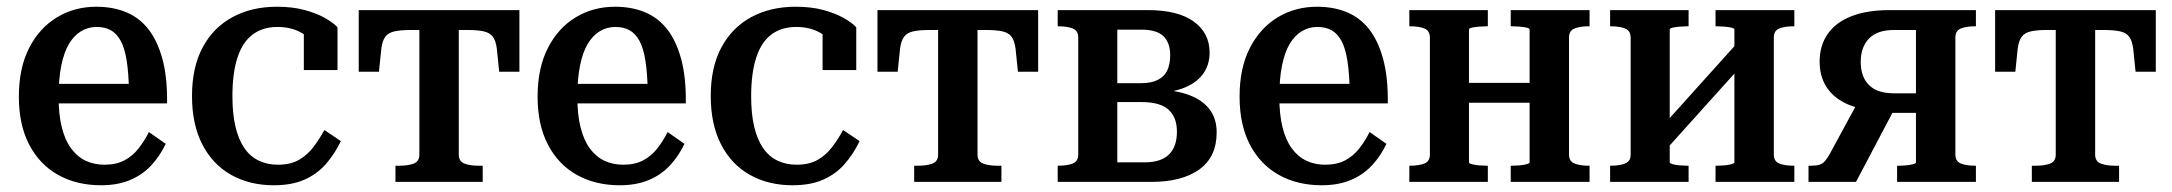

<svg xmlns="http://www.w3.org/2000/svg" viewBox="-20 -540 6447 570"><path d="M154 -252Q154 -200 163.5 -162Q173 -124 191 -99.5Q209 -75 234 -63Q259 -51 290 -51Q325 -51 349.5 -64Q374 -77 391.5 -99.5Q409 -122 422 -148L472 -113Q455 -77 429 -49Q403 -21 366 -5.5Q329 10 280 10Q208 10 153 -20.5Q98 -51 67 -110Q36 -169 36 -253Q36 -338 66.5 -397.5Q97 -457 149 -488.5Q201 -520 266 -520Q315 -520 354 -504Q393 -488 420 -454Q447 -420 462 -365.5Q477 -311 476 -233H134V-291H386L363 -267Q362 -323 356 -360.5Q350 -398 338 -419.5Q326 -441 308.5 -450.5Q291 -460 267 -460Q242 -460 221 -447.5Q200 -435 185 -410Q170 -385 162 -345.5Q154 -306 154 -252Z M805 -51Q843 -51 868.5 -66Q894 -81 912 -105.5Q930 -130 943 -154L992 -121Q973 -82 947 -52.5Q921 -23 883.5 -6.5Q846 10 793 10Q721 10 666 -21Q611 -52 580.5 -111.5Q550 -171 550 -255Q550 -340 581.5 -399Q613 -458 670 -489Q727 -520 802 -520Q848 -520 883.5 -510.5Q919 -501 944 -487Q969 -473 982 -459V-332H882V-456Q893 -455 901.5 -449.5Q910 -444 915 -435Q920 -426 921.5 -415.5Q923 -405 921 -394Q905 -426 874.5 -443Q844 -460 804 -460Q760 -460 730 -437.5Q700 -415 685 -369Q670 -323 670 -254Q670 -202 679 -164Q688 -126 705 -101Q722 -76 747.5 -63.5Q773 -51 805 -51Z M1283 -451V-510H1522V-327H1462L1455 -395Q1452 -419 1443 -431Q1434 -443 1415.5 -447Q1397 -451 1366 -451ZM1284 -451H1200Q1170 -451 1151.5 -447Q1133 -443 1124 -431Q1115 -419 1112 -395L1105 -327H1045V-510H1284ZM1342 -81Q1342 -61 1358.5 -54.5Q1375 -48 1401 -48H1413V0H1154V-48H1165Q1192 -48 1208.5 -54.5Q1225 -61 1225 -81V-510H1342Z M1694 -252Q1694 -200 1703.5 -162Q1713 -124 1731 -99.5Q1749 -75 1774 -63Q1799 -51 1830 -51Q1865 -51 1889.5 -64Q1914 -77 1931.5 -99.5Q1949 -122 1962 -148L2012 -113Q1995 -77 1969 -49Q1943 -21 1906 -5.5Q1869 10 1820 10Q1748 10 1693 -20.5Q1638 -51 1607 -110Q1576 -169 1576 -253Q1576 -338 1606.5 -397.5Q1637 -457 1689 -488.5Q1741 -520 1806 -520Q1855 -520 1894 -504Q1933 -488 1960 -454Q1987 -420 2002 -365.5Q2017 -311 2016 -233H1674V-291H1926L1903 -267Q1902 -323 1896 -360.5Q1890 -398 1878 -419.5Q1866 -441 1848.5 -450.5Q1831 -460 1807 -460Q1782 -460 1761 -447.5Q1740 -435 1725 -410Q1710 -385 1702 -345.5Q1694 -306 1694 -252Z M2345 -51Q2383 -51 2408.5 -66Q2434 -81 2452 -105.5Q2470 -130 2483 -154L2532 -121Q2513 -82 2487 -52.5Q2461 -23 2423.5 -6.5Q2386 10 2333 10Q2261 10 2206 -21Q2151 -52 2120.5 -111.5Q2090 -171 2090 -255Q2090 -340 2121.5 -399Q2153 -458 2210 -489Q2267 -520 2342 -520Q2388 -520 2423.5 -510.5Q2459 -501 2484 -487Q2509 -473 2522 -459V-332H2422V-456Q2433 -455 2441.5 -449.5Q2450 -444 2455 -435Q2460 -426 2461.5 -415.5Q2463 -405 2461 -394Q2445 -426 2414.5 -443Q2384 -460 2344 -460Q2300 -460 2270 -437.5Q2240 -415 2225 -369Q2210 -323 2210 -254Q2210 -202 2219 -164Q2228 -126 2245 -101Q2262 -76 2287.5 -63.5Q2313 -51 2345 -51Z M2823 -451V-510H3062V-327H3002L2995 -395Q2992 -419 2983 -431Q2974 -443 2955.5 -447Q2937 -451 2906 -451ZM2824 -451H2740Q2710 -451 2691.5 -447Q2673 -443 2664 -431Q2655 -419 2652 -395L2645 -327H2585V-510H2824ZM2882 -81Q2882 -61 2898.5 -54.5Q2915 -48 2941 -48H2953V0H2694V-48H2705Q2732 -48 2748.5 -54.5Q2765 -61 2765 -81V-510H2882Z M3120 -510H3388Q3477 -510 3524 -476Q3571 -442 3571 -384Q3571 -346 3550 -318.5Q3529 -291 3489 -277Q3449 -263 3392 -263L3424 -286V-252L3396 -275Q3457 -275 3501 -261Q3545 -247 3568.5 -218.5Q3592 -190 3592 -147Q3592 -74 3540.5 -37Q3489 0 3398 0H3120V-48H3121Q3148 -48 3164.5 -54.5Q3181 -61 3181 -81V-429Q3181 -449 3164.5 -455.5Q3148 -462 3121 -462H3120ZM3297 -58H3377Q3427 -58 3450.5 -81.5Q3474 -105 3474 -149Q3474 -192 3449 -214.5Q3424 -237 3369 -237H3267V-293H3366Q3398 -293 3417.5 -303Q3437 -313 3445.5 -331.5Q3454 -350 3454 -376Q3454 -413 3434 -432.5Q3414 -452 3368 -452H3297Z M3778 -252Q3778 -200 3787.5 -162Q3797 -124 3815 -99.5Q3833 -75 3858 -63Q3883 -51 3914 -51Q3949 -51 3973.5 -64Q3998 -77 4015.5 -99.5Q4033 -122 4046 -148L4096 -113Q4079 -77 4053 -49Q4027 -21 3990 -5.5Q3953 10 3904 10Q3832 10 3777 -20.5Q3722 -51 3691 -110Q3660 -169 3660 -253Q3660 -338 3690.5 -397.5Q3721 -457 3773 -488.5Q3825 -520 3890 -520Q3939 -520 3978 -504Q4017 -488 4044 -454Q4071 -420 4086 -365.5Q4101 -311 4100 -233H3758V-291H4010L3987 -267Q3986 -323 3980 -360.5Q3974 -398 3962 -419.5Q3950 -441 3932.5 -450.5Q3915 -460 3891 -460Q3866 -460 3845 -447.5Q3824 -435 3809 -410Q3794 -385 3786 -345.5Q3778 -306 3778 -252Z M4225 -81V-428Q4225 -449 4208.5 -455.5Q4192 -462 4165 -462H4164V-510H4397V-462H4394Q4384 -462 4371.5 -461Q4359 -460 4350 -458Q4341 -456 4341 -452V-58Q4341 -55 4350 -52.5Q4359 -50 4371.5 -49Q4384 -48 4394 -48H4397V0H4164V-48H4165Q4192 -48 4208.5 -54.5Q4225 -61 4225 -81ZM4521 -58V-452Q4521 -456 4512 -458Q4503 -460 4490.5 -461Q4478 -462 4468 -462H4465V-510H4699V-462H4697Q4671 -462 4654.5 -455.5Q4638 -449 4638 -429V-81Q4638 -61 4654.5 -54.5Q4671 -48 4697 -48H4699V0H4465V-48H4468Q4478 -48 4490.5 -49Q4503 -50 4512 -52.5Q4521 -55 4521 -58ZM4291 -235V-294H4578V-235Z M4821 -81V-428Q4821 -449 4804.5 -455.5Q4788 -462 4761 -462H4760V-510H4993V-462H4990Q4980 -462 4967.5 -461Q4955 -460 4946 -458Q4937 -456 4937 -452V-58Q4937 -55 4946 -52.5Q4955 -50 4967.5 -49Q4980 -48 4990 -48H4993V0H4760V-48H4761Q4788 -48 4804.5 -54.5Q4821 -61 4821 -81ZM5129 -58V-452Q5129 -456 5120 -458Q5111 -460 5098.5 -461Q5086 -462 5076 -462H5073V-510H5307V-462H5305Q5279 -462 5262.5 -455.5Q5246 -449 5246 -429V-81Q5246 -61 5262.5 -54.5Q5279 -48 5305 -48H5307V0H5073V-48H5076Q5086 -48 5098.5 -49Q5111 -50 5120 -52.5Q5129 -55 5129 -58ZM4926 -96 4887 -134 5139 -414 5178 -376Z M5668 -451H5603Q5553 -451 5528.5 -425.5Q5504 -400 5504 -356Q5504 -312 5528.5 -287.5Q5553 -263 5602 -263H5693V-205H5577L5547 -212Q5493 -216 5456.5 -234.5Q5420 -253 5401 -284Q5382 -315 5382 -357Q5382 -404 5405.5 -438.5Q5429 -473 5475.5 -491.5Q5522 -510 5590 -510H5846V-462H5844Q5818 -462 5801.5 -455.5Q5785 -449 5785 -429V-81Q5785 -61 5801.5 -54.5Q5818 -48 5844 -48H5846V0H5612V-48H5615Q5626 -48 5638 -49Q5650 -50 5659 -52.5Q5668 -55 5668 -58ZM5500 -245 5606 -220 5490 0H5349V-48H5356Q5372 -48 5381.5 -51Q5391 -54 5397.5 -61.5Q5404 -69 5411 -81Z M6141 -451V-510H6380V-327H6320L6313 -395Q6310 -419 6301 -431Q6292 -443 6273.5 -447Q6255 -451 6224 -451ZM6142 -451H6058Q6028 -451 6009.5 -447Q5991 -443 5982 -431Q5973 -419 5970 -395L5963 -327H5903V-510H6142ZM6200 -81Q6200 -61 6216.5 -54.5Q6233 -48 6259 -48H6271V0H6012V-48H6023Q6050 -48 6066.5 -54.5Q6083 -61 6083 -81V-510H6200Z"/></svg>

Font: Roboto Serif 28pt Condensed Medium
Style: Regular
Weight: 500
Width: 3
Designer: Greg Gazdowicz
Foundry: Commercial Type
Version: Version 1.008